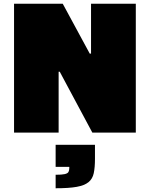

<svg xmlns="http://www.w3.org/2000/svg" viewBox="-20 -708 799 1025"><path d="M55 0V-688H315L459 -422H466V-688H705V0H473L299 -325H293V0ZM277 297V225Q310 225 325.5 221.5Q341 218 345.5 210Q350 202 350 189V183H277V65H487V140Q487 186 480.5 216.5Q474 247 452.5 264.5Q431 282 389.5 289.5Q348 297 277 297Z"/></svg>

Font: Saira SemiExpanded Black
Style: Regular
Weight: 900
Width: 6
Designer: Hector Gatti with collaboration of the Omnibus-Type team
Foundry: Omnibus-Type
Version: Version 1.101